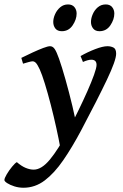

<svg xmlns="http://www.w3.org/2000/svg" viewBox="-106 -631 559 875"><path d="M249.5 -23.4 183.6 55.7 168.9 42.5Q162.1 3.9 150.6 -48.1Q139.2 -100.1 125.5 -153.3Q111.8 -206.5 98.4 -249.8Q85 -293 75.2 -314.5Q64.5 -337.4 57.4 -344.5Q50.3 -351.6 42.5 -351.6Q36.6 -351.6 22.9 -347.7Q9.3 -343.8 -1 -340.8L-8.8 -367.2Q16.6 -379.9 43.2 -392.1Q69.8 -404.3 91.1 -412.4Q112.3 -420.4 122.1 -420.4Q134.8 -420.4 143.6 -407.2Q152.3 -394 163.1 -363.3Q176.3 -325.7 192.4 -268.8Q208.5 -211.9 223.9 -147.7Q239.3 -83.5 249.5 -23.4ZM423.3 -386.2Q423.3 -356 381.1 -267.3Q338.9 -178.7 263.7 -36.6Q222.7 40.5 182.1 99.4Q141.6 158.2 97.7 191.4Q53.7 224.6 1 224.6Q-20.5 224.6 -40.5 218.3Q-60.5 211.9 -73.2 203.6Q-85.9 195.3 -85.9 189.5Q-85.9 181.2 -75.2 163.1Q-64.5 145 -51 128.7Q-37.6 112.3 -29.3 107.9Q-7.8 126.5 11.5 134.3Q30.8 142.1 47.4 142.1Q83.5 142.1 121.6 95.9Q159.7 49.8 203.6 -33.2Q226.6 -77.1 249.8 -124.5Q272.9 -171.9 292 -214.8Q311 -257.8 322.5 -289.8Q334 -321.8 334 -335.4Q334 -358.9 310.1 -358.9Q295.4 -358.9 272 -348.6L261.2 -375.5Q293.5 -394 328.1 -407.2Q362.8 -420.4 383.8 -420.4Q398.9 -420.4 411.1 -414.3Q423.3 -408.2 423.3 -386.2ZM415 -569.3Q415 -542.5 397 -515.6Q378.9 -488.8 347.2 -488.8Q328.1 -488.8 318.4 -501.2Q308.6 -513.7 308.6 -530.8Q308.6 -547.9 316.7 -566.4Q324.7 -585 339.8 -597.9Q355 -610.8 376 -610.8Q395 -610.8 405 -598.6Q415 -586.4 415 -569.3ZM243.2 -569.3Q243.2 -542.5 225.1 -515.6Q207 -488.8 175.8 -488.8Q155.8 -488.8 146.2 -501.2Q136.7 -513.7 136.7 -530.8Q136.7 -547.9 145 -566.4Q153.3 -585 168.5 -597.9Q183.6 -610.8 204.1 -610.8Q223.1 -610.8 233.2 -598.6Q243.2 -586.4 243.2 -569.3Z"/></svg>

Font: Dai Banna SIL Medium
Style: Italic
Weight: 500
Italic angle: -11°
Designer: Victor Gaultney
Foundry: SIL International
Version: Version 4.000